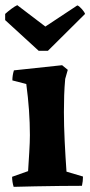

<svg xmlns="http://www.w3.org/2000/svg" viewBox="-26 -721 350 745"><path d="M27 4Q21 -15 21 -35L83 -57Q85 -89 87.5 -129.5Q90 -170 90 -197Q90 -244 86.5 -293.5Q83 -343 76 -395L22 -409Q22 -429 28 -448L215 -468L237 -450L227 -415Q224 -382 223 -351Q222 -320 222 -286Q222 -234 225 -172.5Q228 -111 232 -55L296 -36Q296 -27 295 -18Q294 -9 292 0Q258 0 209 0.5Q160 1 111 2Q62 3 27 4ZM124 -524 -6 -643V-667Q5 -677 18.5 -687Q32 -697 41 -701L150 -618L274 -700Q281 -698 291.5 -686Q302 -674 304 -667L160 -524Z"/></svg>

Font: Labrada
Style: Bold
Weight: 700
Designer: Mercedes Jáuregui
Foundry: Omnibus-Type Team
Version: Version 1.000; ttfautohint (v1.8.4.7-5d5b)